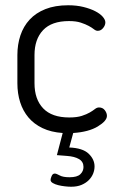

<svg xmlns="http://www.w3.org/2000/svg" viewBox="-20 -499 451 729"><path d="M386 -59Q386 -40 351.5 -19Q317 2 258 6L243 61Q294 63 316.5 84.5Q339 106 339 133Q339 147 333.5 160.5Q328 174 317 185Q306 196 289.5 203Q273 210 250 210Q240 210 226.5 208.5Q213 207 201 204Q189 201 180.5 196Q172 191 172 184Q172 179 176 169.5Q180 160 188 160Q194 160 206.5 167Q219 174 244 174Q273 174 285 162.5Q297 151 297 135Q297 115 280 105Q263 95 234 93L196 90L218 6Q174 3 141.5 -12.5Q109 -28 88 -53Q67 -78 56.5 -111Q46 -144 46 -183V-290Q46 -330 57.5 -364.5Q69 -399 92.5 -424.5Q116 -450 152.5 -464.5Q189 -479 239 -479Q271 -479 297 -472.5Q323 -466 341.5 -456.5Q360 -447 370 -435.5Q380 -424 380 -414Q380 -403 371.5 -392.5Q363 -382 351 -382Q344 -382 336.5 -388Q329 -394 317 -400.5Q305 -407 287 -413Q269 -419 242 -419Q176 -419 143.5 -384.5Q111 -350 111 -290V-183Q111 -122 144 -87.5Q177 -53 243 -53Q272 -53 290.5 -59Q309 -65 321 -72Q333 -79 340.5 -85Q348 -91 356 -91Q370 -91 378 -80.5Q386 -70 386 -59Z"/></svg>

Font: AkaAcidDosis
Style: Regular
Weight: 400
Designer: Edgar Tolentino, Pablo Impallari, Igino Marini, Aka-Acid
Foundry: Edgar Tolentino, Pablo Impallari, Igino Marini, Cyberella
Version: Version 1.007